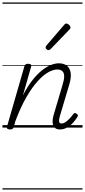

<svg xmlns="http://www.w3.org/2000/svg" viewBox="-20 -1030 686 1550"><path d="M464 15Q441 15 427.5 5.5Q414 -4 408.5 -21Q403 -38 405 -61Q407 -84 416 -112L485 -345Q498 -387 498 -414Q498 -441 484 -455Q470 -469 442 -469Q410 -469 369.5 -446.5Q329 -424 284 -374.5Q239 -325 193 -245.5Q147 -166 104 -52L91 -4Q88 6 81.5 10.5Q75 15 60 15Q48 15 40.5 10Q33 5 36 -6L177 -495Q181 -506 187 -510.5Q193 -515 206 -515Q223 -515 229 -509Q235 -503 231 -491L165 -260Q202 -332 240.5 -381Q279 -430 317 -460.5Q355 -491 390 -505Q425 -519 455 -519Q493 -519 518 -501Q543 -483 550 -444Q557 -405 538 -343L466 -102Q459 -78 457 -62.5Q455 -47 460 -40Q465 -33 476 -33Q493 -33 509.5 -44.5Q526 -56 542.5 -73.5Q559 -91 572 -109Q578 -117 583.5 -117.5Q589 -118 597 -113Q608 -106 609 -99.5Q610 -93 605 -87Q594 -67 573 -43Q552 -19 524 -2Q496 15 464 15ZM371 -625Q365 -625 356.5 -632Q348 -639 348 -646Q348 -650 349.5 -654Q351 -658 355 -663L496 -827Q501 -834 505.5 -837Q510 -840 516 -840Q522 -840 530 -835Q538 -830 543.5 -822.5Q549 -815 549 -808Q549 -803 547.5 -799.5Q546 -796 541 -792L389 -634Q379 -625 371 -625ZM0 490H646V500H0ZM0 -20H646V0H0ZM0 -505H646V-500H0ZM0 -1010H646V-1000H0Z"/></svg>

Font: Playwrite AU NSW Guides
Style: Regular
Weight: 400
Designer: Veronika Burian, José Scaglione
Foundry: TypeTogether
Version: Version 1.003